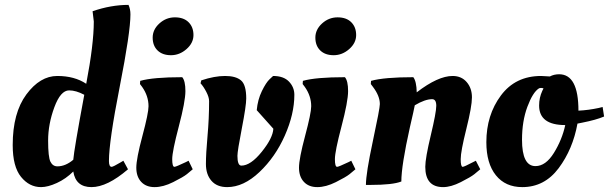

<svg xmlns="http://www.w3.org/2000/svg" viewBox="-20 -754 2493 786"><path d="M504 -61Q419 12 354.5 12Q290 12 280 -52Q250 -22 213 -5Q176 12 148 12Q100 12 66 -30Q32 -72 32 -160Q32 -292 88 -367.5Q144 -443 214.5 -443Q285 -443 333 -411Q364 -573 364 -666L359 -708Q434 -734 506 -734Q514 -717 514 -695Q514 -622 470 -398.5Q426 -175 426 -95Q426 -71 437 -71Q443 -71 475 -90L485 -96ZM263 -384Q228 -384 202.5 -315Q177 -246 177 -178.5Q177 -111 186.5 -92Q196 -73 215 -73Q248 -73 280 -100Q283 -140 325 -366Q291 -384 263 -384Z M694 -71Q700 -71 740 -90L752 -96L769 -61Q760 -53 745 -41Q730 -29 689 -8.5Q648 12 613 12Q578 12 558 -9.5Q538 -31 538 -67.5Q538 -104 563 -197.5Q588 -291 588 -319Q588 -361 562 -398L553 -410L554 -423Q607 -438 726 -438Q739 -423 739 -381Q739 -339 712 -236.5Q685 -134 685 -102.5Q685 -71 694 -71ZM625 -547.5Q605 -567 605 -600Q605 -633 632.5 -658Q660 -683 696 -683Q732 -683 752 -663Q772 -643 772 -610.5Q772 -578 743.5 -553Q715 -528 680 -528Q645 -528 625 -547.5Z M988 -351Q988 -321 970 -228.5Q952 -136 952 -116Q952 -76 968 -76Q1006 -76 1051.5 -132.5Q1097 -189 1099 -227L1031 -303Q1035 -346 1052 -381Q1069 -416 1084 -430L1098 -443Q1141 -443 1163 -420Q1185 -397 1185 -366Q1185 -287 1146 -199Q1107 -111 1042 -49.5Q977 12 910 12Q868 12 845.5 -14Q823 -40 823 -82.5Q823 -125 829.5 -197Q836 -269 836 -340Q836 -356 824.5 -378Q813 -400 801 -413L804 -425Q858 -443 901.5 -443Q945 -443 966.5 -425Q988 -407 988 -351Z M1360 -71Q1366 -71 1406 -90L1418 -96L1435 -61Q1426 -53 1411 -41Q1396 -29 1355 -8.5Q1314 12 1279 12Q1244 12 1224 -9.5Q1204 -31 1204 -67.5Q1204 -104 1229 -197.5Q1254 -291 1254 -319Q1254 -361 1228 -398L1219 -410L1220 -423Q1273 -438 1392 -438Q1405 -423 1405 -381Q1405 -339 1378 -236.5Q1351 -134 1351 -102.5Q1351 -71 1360 -71ZM1291 -547.5Q1271 -567 1271 -600Q1271 -633 1298.5 -658Q1326 -683 1362 -683Q1398 -683 1418 -663Q1438 -643 1438 -610.5Q1438 -578 1409.5 -553Q1381 -528 1346 -528Q1311 -528 1291 -547.5Z M1497 3H1478Q1478 -44 1506.5 -177Q1535 -310 1535 -328Q1535 -361 1507 -398L1498 -410L1499 -423Q1553 -438 1672 -438Q1685 -421 1686 -376Q1773 -443 1833 -443Q1869 -443 1890.5 -418Q1912 -393 1912 -355.5Q1912 -318 1889 -226Q1866 -134 1866 -102.5Q1866 -71 1874 -71Q1880 -71 1916 -90L1928 -96L1946 -61Q1937 -53 1922 -41Q1907 -29 1866.5 -8.5Q1826 12 1794 12Q1721 12 1721 -71Q1721 -106 1743.5 -200Q1766 -294 1766 -321Q1766 -348 1749 -348Q1720 -348 1678 -323Q1675 -306 1658 -233Q1623 -76 1623 -11Q1588 3 1497 3Z M2118 12Q2049 12 2010 -36.5Q1971 -85 1971 -172Q1971 -283 2030.5 -363Q2090 -443 2195 -443L2231 -441Q2248 -450 2269 -450Q2348 -450 2348 -301Q2389 -303 2431 -312L2447 -316L2453 -277Q2420 -263 2364 -252L2344 -248Q2325 -143 2267 -65.5Q2209 12 2118 12ZM2172 -74Q2214 -74 2247.5 -128Q2281 -182 2294 -242Q2187 -242 2187 -322Q2187 -354 2200 -382L2205 -392Q2201 -394 2195 -394Q2189 -394 2186 -392Q2161 -376 2139 -317Q2117 -258 2117 -182Q2117 -74 2172 -74Z"/></svg>

Font: Oleo Script Swash Caps
Style: Regular
Weight: 400
Designer: Soytutype
Foundry: Soytutype
Version: Version 1.002